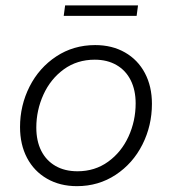

<svg xmlns="http://www.w3.org/2000/svg" viewBox="-20 -662 620 690"><path d="M52 -205.5Q52 -283 86.2 -350.8Q120.5 -418.5 182.2 -459.2Q244 -500 322 -500Q383 -500 429.2 -473.5Q475.5 -447 500.8 -399.2Q526 -351.5 526 -289Q526 -210.5 491.8 -142.5Q457.5 -74.5 395.8 -33.8Q334 7 256.5 7Q195.5 7 149 -19.8Q102.5 -46.5 77.2 -94.5Q52 -142.5 52 -205.5ZM258.5 -46.5Q321 -46.5 368.5 -80.8Q416 -115 441.8 -171.2Q467.5 -227.5 467.5 -290.5Q467.5 -338 449.8 -373.5Q432 -409 398.8 -428.2Q365.5 -447.5 320.5 -447.5Q257 -447.5 209.2 -412.8Q161.5 -378 136 -321.8Q110.5 -265.5 110.5 -203.5Q110.5 -155.5 128.2 -120.2Q146 -85 179.2 -65.8Q212.5 -46.5 258.5 -46.5ZM214 -642.5H476L471 -605H209Z"/></svg>

Font: HK Grotesk Light
Style: Italic
Weight: 300
Italic angle: -16°
Designer: Alfredo Marco Pradil
Foundry: Hanken Design Co.
Version: Version 3.001